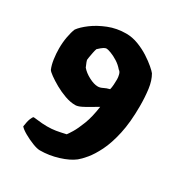

<svg xmlns="http://www.w3.org/2000/svg" viewBox="-161 -675 833 891"><g transform="rotate(30 256.0 -230.0)"><path d="M181 105Q166 105 140.5 95Q115 85 91.5 71.5Q68 58 59 47Q63 18 69 3Q75 -12 80 -14Q112 -10 128 -9Q144 -8 154 -8Q180 -8 201 -11.5Q222 -15 252 -22Q257 -28 270.5 -50Q284 -72 299.5 -112Q315 -152 323 -210Q307 -201 287.5 -189Q268 -177 249.5 -168Q231 -159 218 -159Q192 -159 162.5 -169.5Q133 -180 106.5 -195Q80 -210 61.5 -223.5Q43 -237 39 -244Q30 -265 26 -293.5Q22 -322 22 -349Q22 -382 27.5 -412Q33 -442 41 -461Q56 -482 88 -506Q120 -530 164 -547.5Q208 -565 258 -565Q291 -565 323.5 -552.5Q356 -540 383 -522.5Q410 -505 428.5 -489Q447 -473 453 -465Q470 -436 475.5 -394.5Q481 -353 481 -305Q481 -218 467 -155Q453 -92 432 -50Q411 -8 390 17Q369 42 355 53Q327 75 278.5 90Q230 105 181 105ZM266 -286Q278 -286 291.5 -293Q305 -300 322 -304Q325 -315 326 -331Q327 -347 327 -360Q327 -371 323.5 -384.5Q320 -398 311 -403Q296 -421 276 -433.5Q256 -446 238.5 -452.5Q221 -459 214 -459Q208 -459 199.5 -454Q191 -449 174 -433Q171 -425 168 -410.5Q165 -396 163 -383.5Q161 -371 161 -368Q161 -364 174 -334Q190 -315 217.5 -300.5Q245 -286 266 -286Z"/></g></svg>

Font: Texturina Black
Style: Regular
Weight: 900
Designer: Guillermo Torres Carreño
Foundry: Omnibus-Type
Version: Version 1.002; ttfautohint (v1.8.3)